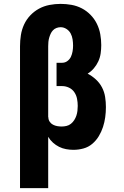

<svg xmlns="http://www.w3.org/2000/svg" viewBox="-20 -763 640 988"><path d="M83 205V-525Q83 -554 87.5 -582.5Q92 -611 104 -637Q116 -663 136 -684Q156 -705 181 -718.5Q206 -732 234.5 -737.5Q263 -743 292 -743Q320 -743 348 -738Q376 -733 401 -720Q426 -707 446 -686.5Q466 -666 478.5 -640.5Q491 -615 496 -587Q501 -559 501 -531Q501 -510 498 -488.5Q495 -467 486 -447.5Q477 -428 463 -411.5Q449 -395 431 -384Q454 -372 473.5 -354Q493 -336 505 -313Q517 -290 521 -264Q525 -238 525 -212Q525 -186 521.5 -160Q518 -134 510 -109.5Q502 -85 488.5 -62.5Q475 -40 455 -23Q435 -6 409.5 1Q384 8 358 8Q339 8 320 4.5Q301 1 284 -7.5Q267 -16 252.5 -29Q238 -42 228 -59V205ZM297 -112Q310 -112 322.5 -115Q335 -118 345 -126Q355 -134 362 -145Q369 -156 373 -168Q377 -180 378.5 -192.5Q380 -205 380 -218Q380 -236 376.5 -254.5Q373 -273 362.5 -288.5Q352 -304 335 -312Q318 -320 300 -320H271V-440H300Q315 -440 327 -449Q339 -458 345 -471Q351 -484 353.5 -499Q356 -514 356 -528Q356 -544 353.5 -560.5Q351 -577 343.5 -591Q336 -605 322 -614Q308 -623 292 -623Q281 -623 270.5 -619Q260 -615 252.5 -607Q245 -599 240.5 -589Q236 -579 233 -568.5Q230 -558 229 -547Q228 -536 228 -525V-161L229 -158Q229 -147 235.5 -137Q242 -127 252.5 -121.5Q263 -116 274.5 -114Q286 -112 297 -112Z"/></svg>

Font: Iosevka Curly Slab HvEx
Style: Regular
Weight: 900
Width: 7
Monospace: yes
Designer: Belleve Invis
Foundry: Belleve Invis
Version: Version 11.1.0; ttfautohint (v1.8.3)